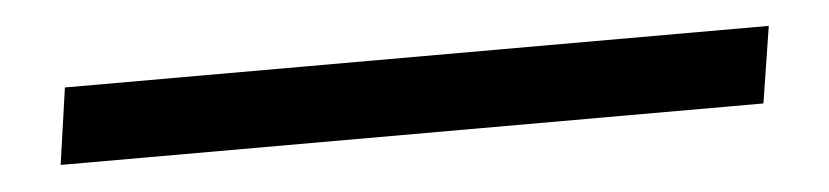

<svg xmlns="http://www.w3.org/2000/svg" viewBox="-23 18 756 175"><g transform="rotate(-5 354.5 105.0)"><path d="M28 140 38 70H682L671 140Z"/></g></svg>

Font: Alumni Sans ExtraBold
Style: Italic
Weight: 800
Italic angle: -8°
Designer: Robert E. Leuschke
Foundry: Robert E. Leuschke
Version: Version 1.016